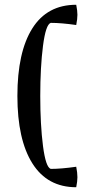

<svg xmlns="http://www.w3.org/2000/svg" viewBox="-20 -667 356 806"><path d="M53 -264Q53 -448 115.5 -547.5Q178 -647 300 -647Q305 -622 305 -605Q305 -587 300 -562Q237 -571 193 -571Q172 -564 160.5 -474.5Q149 -385 149 -264Q149 -143 160.5 -54Q172 35 193 42Q237 42 300 33Q305 58 305 77Q305 94 300 119Q179 119 116 19Q53 -81 53 -264Z"/></svg>

Font: Mirza
Style: Regular
Weight: 400
Designer: Arabic design by Kourosh Beigpour, Latin design by Eduardo Tunni, engineering by Lasse Fister
Version: Version 1.0010g